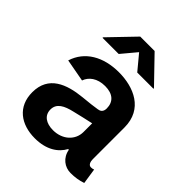

<svg xmlns="http://www.w3.org/2000/svg" viewBox="-218 -887 1018 1018"><g transform="rotate(45 291.5 -377.5)"><path d="M219.7 10.7C305.7 10.7 359.4 -25.9 385.3 -74.2H390.6C399.4 -22.5 440.4 6.8 483.9 6.8C517.1 6.8 543.9 2.4 572.8 -7.3L559.6 -94.7C551.8 -91.8 546.9 -90.8 539.1 -90.8C522 -90.8 515.6 -110.4 515.6 -128.9V-366.2C515.6 -504.9 398.9 -552.7 288.1 -552.7C171.9 -552.7 83 -502 53.2 -406.7L180.2 -383.3C192.4 -419.4 228.5 -449.2 288.1 -449.2C346.2 -449.2 377.9 -420.4 377.9 -371.1C377.9 -344.2 362.3 -336.4 347.2 -334.5C323.2 -330.1 292 -327.1 244.6 -322.3C137.7 -311.5 37.6 -275.4 37.6 -152.8C37.6 -44.9 115.7 10.7 219.7 10.7ZM257.3 -87.9C206.5 -87.9 170.4 -111.3 170.4 -156.2C170.4 -202.1 210 -221.7 265.1 -234.4C303.2 -244.1 343.8 -252.9 378.9 -260.7V-195.3C378.9 -136.2 330.1 -87.9 257.3 -87.9ZM218.3 -620.1 288.1 -703.6 357.4 -620.1H479V-624L341.8 -766.1H233.9L97.2 -624V-620.1Z"/></g></svg>

Font: Raveo SemiBold
Style: Regular
Weight: 600
Designer: Jakub Foglar, Rasmus Andersson (Inter)
Foundry: Jakubfoglar.com
Version: Version 1.100;Glyphs 3.2.3 (3260)